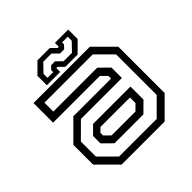

<svg xmlns="http://www.w3.org/2000/svg" viewBox="-177 -830 980 980"><g transform="rotate(-45 313.0 -340.0)"><path d="M158 0 55 -103V-245.5L158 -348.5H430V-368L399.5 -398.5H62V-540H468.5L571.5 -437V-103L468.5 0ZM209.2 -102.5 158 -153.2V-206.2L201.5 -249.8H471.5V-155.8L417.8 -102.5ZM178 -38.2H449.2L535.8 -124.8V-417.5L451.2 -502H102.8V-437.8H419.8L471.5 -386.5V-311.5H175.5L94 -230.2V-122.2ZM227 -141.5H399.5L430 -172V-212H217L196 -191V-172ZM174.5 -556V-624L230.5 -680H319.5L347.5 -652H356.5V-680H452.5V-612L396.5 -556H307.5L279.5 -584H270.5V-556ZM203.5 -580.5H244.5V-594.5L262 -613.2H290L321.5 -582.5H382L425 -627V-656H384V-642L366.5 -623.2H336.5L305.5 -654H246.5L203.5 -609.5Z"/></g></svg>

Font: Tourney Thin
Style: Regular
Weight: 100
Designer: Tyler Finck
Foundry: Etcetera Type Co
Version: Version 1.015